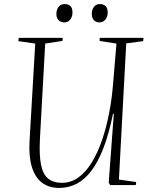

<svg xmlns="http://www.w3.org/2000/svg" viewBox="-20 -909 748 943"><path d="M564 -27 649 -15 647 0H521L514 -12L539 -350H535Q515 -252 488.5 -183Q462 -114 429 -70.5Q396 -27 356.5 -6.5Q317 14 271 14Q220 14 186 -12Q152 -38 136.5 -89Q121 -140 125 -214L153 -695L70 -707L72 -723H288L287 -708L202 -695L176 -225Q172 -144 182 -97.5Q192 -51 217.5 -31Q243 -11 284 -11Q328 -11 364.5 -37Q401 -63 430 -110Q459 -157 480.5 -219Q502 -281 516 -353.5Q530 -426 536 -505L552 -695L469 -708L470 -723H685L683 -707L600 -696ZM257 -841Q257 -862 268 -875.5Q279 -889 298 -889Q316 -889 326 -879Q336 -869 336 -847Q336 -828 325.5 -813.5Q315 -799 296 -799Q279 -799 268 -809.5Q257 -820 257 -841ZM431 -841Q431 -862 441.5 -875.5Q452 -889 471 -889Q489 -889 499 -878.5Q509 -868 509 -847Q509 -828 498 -813.5Q487 -799 468 -799Q452 -799 441.5 -809.5Q431 -820 431 -841Z"/></svg>

Font: Literata 60pt ExtraLight
Style: Italic
Weight: 250
Italic angle: -2°
Designer: Latin by Veronika Burian and Jose Scaglione. Greek by Irene Vlachou. Cyrillic by Vera Evstafieva
Foundry: TypeTogether
Version: Version 3.103;gftools[0.9.29]